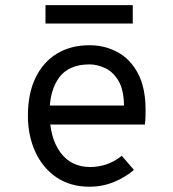

<svg xmlns="http://www.w3.org/2000/svg" viewBox="-20 -694 656 726"><path d="M318.5 12Q245 12 192.8 -24Q140.5 -60 113 -121Q85.5 -182 85.5 -256Q85.5 -340.5 114.5 -400.2Q143.5 -460 195.8 -491.5Q248 -523 318.5 -523Q376 -523 424.2 -497Q472.5 -471 501.5 -416.8Q530.5 -362.5 530.5 -277.5Q530.5 -268 530.2 -254.2Q530 -240.5 528 -223H149.5V-295H449Q448 -356 427.2 -389.8Q406.5 -423.5 376.5 -437Q346.5 -450.5 318.5 -450.5Q240.5 -450.5 204 -401.2Q167.5 -352 167.5 -269.5Q167.5 -173.5 208 -118Q248.5 -62.5 321 -62.5Q351.5 -62.5 381.5 -72.2Q411.5 -82 440.5 -105L486.5 -51.5Q454.5 -24 411.2 -6Q368 12 318.5 12ZM152 -605V-674.5H482V-605Z"/></svg>

Font: Overpass Mono
Style: Regular
Weight: 400
Designer: Delve Withrington, Dave Bailey
Foundry: Delve Fonts LLC
Version: Version 4.000